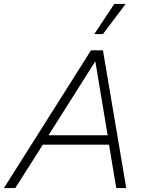

<svg xmlns="http://www.w3.org/2000/svg" viewBox="-74 -961 727 981"><path d="M510 -941H568L452 -787H408ZM-54 0 391 -704H452L571 0H520L483 -222H145L4 0ZM174 -270H476L413 -648Z"/></svg>

Font: Prodigy Sans Light
Style: Italic
Weight: 300
Italic angle: -13°
Designer: Wei Huang
Foundry: Wei Huang
Version: Version 1.003; ttfautohint (v1.8.3)